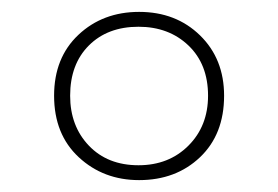

<svg xmlns="http://www.w3.org/2000/svg" viewBox="-20 -744 468 323"><path d="M214 -441Q154 -441 112.5 -479.5Q71 -518 71 -583Q71 -647 112 -685.5Q153 -724 214 -724Q276 -724 316.5 -684.5Q357 -645 357 -583Q357 -518 316.5 -479.5Q276 -441 214 -441ZM213 -466Q264 -466 297 -499Q330 -532 330 -583Q330 -636 297 -667.5Q264 -699 213 -699Q161 -699 129.5 -667.5Q98 -636 98 -583Q98 -532 129.5 -499Q161 -466 213 -466Z"/></svg>

Font: Noto Sans Sinhala UI Thin
Style: Regular
Weight: 100
Designer: Jelle Bosma - Monotype Design Team
Foundry: Monotype Imaging Inc.
Version: Version 2.006; ttfautohint (v1.8.4.7-5d5b)